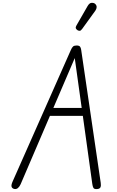

<svg xmlns="http://www.w3.org/2000/svg" viewBox="-20 -1322 820 1342"><path d="M79 -1.5Q64 -5.5 60.8 -17.5Q57.5 -29.5 68.5 -54L475 -972Q482.5 -989.5 490.5 -996.8Q498.5 -1004 515 -1004Q533 -1004 539.2 -996.2Q545.5 -988.5 547.5 -973L684 -44Q687 -24.5 682.2 -13.2Q677.5 -2 658.5 -0.5Q638.5 1 633 -8.8Q627.5 -18.5 625 -37L559 -512H329L124.5 -35Q117 -18 105.5 -8Q94 2 79 -1.5ZM353 -567.5H551L502.5 -916ZM522.5 -1110.5Q514.5 -1115.5 510.5 -1123Q506.5 -1130.5 515.5 -1146L592.5 -1280Q605 -1301.5 620.2 -1302.2Q635.5 -1303 644.5 -1295.5Q656 -1285 655.5 -1272.2Q655 -1259.5 646.5 -1247.5L554 -1119.5Q545 -1107 537.2 -1106.8Q529.5 -1106.5 522.5 -1110.5Z"/></svg>

Font: Edu SA Hand Cursive
Style: Regular
Weight: 400
Designer: Tina and Corey Anderson, Eben Sorkin, Mirko Velimirovic
Foundry: Google for Education
Version: Version 2.000